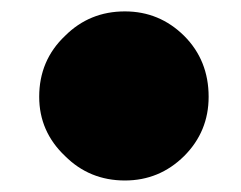

<svg xmlns="http://www.w3.org/2000/svg" viewBox="-20 -518 423 337"><path d="M94.2 -244.1Q48.8 -287.1 48.8 -348.1Q48.8 -412.1 94.2 -455.1Q137.2 -498 199.2 -498Q259.8 -498 303.2 -455.1Q346.2 -412.1 346.2 -348.1Q346.2 -287.1 303.2 -244.1Q259.8 -201.2 199.2 -201.2Q137.2 -201.2 94.2 -244.1Z"/></svg>

Font: DimaBlue
Style: Bold
Weight: 700
Designer: R.Balvardi
Foundry: Dima Software Group
Version: Version 1.00;February 3, 2019;FontCreator 11.5.0.2427 64-bit